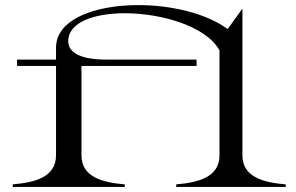

<svg xmlns="http://www.w3.org/2000/svg" viewBox="-20 -734 1164 754"><path d="M30 -10V0H470V-10C386 -17 300 -37 300 -124V-475H752V-500H398C284 -500 248 -534 248 -572C248 -647 350 -682 470 -682C616 -682 791 -630 842 -536V-124C842 -37 756 -17 672 -10V0H1102V-10C1018 -17 932 -37 932 -124V-700L874 -620C789 -682 652 -714 523 -714C354 -714 200 -659 200 -547V-500H47V-475H200V-124C200 -37 114 -17 30 -10Z"/></svg>

Font: Sprat Extended
Style: Regular
Weight: 400
Width: 9
Designer: Ethan Nakache
Foundry: Collletttivo
Version: Version 2.000;Glyphs 3.2 (3217)